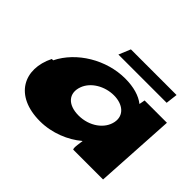

<svg xmlns="http://www.w3.org/2000/svg" viewBox="-127 -732 937 937"><g transform="rotate(45 341.5 -264.0)"><path d="M616.4 -545 609.1 -484H276.1L301.4 -545ZM61.6 -239C-3.5 -108 58.4 17 235.4 17C318.4 17 397.6 -17 449.3 -61C449.3 -61 451.3 -61 451.3 -61C451.3 -61 440 0 449.3 0H654.3L679 -416H525L519.4 -386C488.2 -411 441.4 -425 382.4 -425C253.4 -425 124.6 -348 70.9 -239ZM257.9 -239C277.2 -293 339.5 -328 401.5 -328C463.5 -328 506.2 -293 495.9 -239C485 -181 423.1 -136 349.1 -136C272.1 -136 237 -181 257.9 -239Z"/></g></svg>

Font: Hussar Milosc
Style: Obl
Weight: 700
Foundry: Cannot Into Space Fonts
Version: Version 1.02